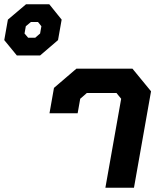

<svg xmlns="http://www.w3.org/2000/svg" viewBox="-194 -880 757 900"><path d="M-174 -692 -157 -788 -72 -860H37L95 -788L78 -692L-6 -620H-115ZM-29 -703 -6 -723 0 -757 -16 -777H-49L-73 -757L-79 -723L-62 -703ZM374 -417 352 -444H213L182 -417L170 -349H38L59 -468L164 -558H427L514 -452L434 0H300Z"/></svg>

Font: Chakra Petch
Style: Bold Italic
Weight: 700
Italic angle: -10°
Designer: Katatrad Aksorn Co.,Ltd.
Foundry: Cadson Demak Co.,Ltd.
Version: Version 1.000; ttfautohint (v1.6)